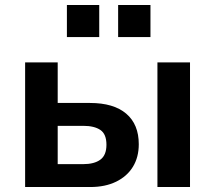

<svg xmlns="http://www.w3.org/2000/svg" viewBox="-20 -752 865 772"><path d="M81 0V-501H212V-338H342Q437 -338 487.5 -295Q538 -252 538 -172Q538 -120 514.5 -81.5Q491 -43 447 -21.5Q403 0 343 0ZM212 -92H314Q359 -92 383.5 -110Q408 -128 408 -170Q408 -213 383.5 -229.5Q359 -246 315 -246H212ZM613 0V-501H744V0ZM455 -603V-732H585V-603ZM249 -603V-732H379V-603Z"/></svg>

Font: Nunito Sans 7pt SemiCondensed
Style: Bold
Weight: 700
Width: 4
Designer: Vernon Adams
Foundry: Vernon Adams
Version: Version 3.101;gftools[0.9.27]